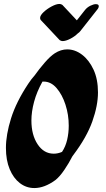

<svg xmlns="http://www.w3.org/2000/svg" viewBox="-20 -950 536 972"><path d="M260 -38Q205 2 154 2Q113 2 80.5 -23Q48 -48 29 -93.5Q10 -139 10 -201Q10 -268 36 -351Q62 -434 123 -526Q138 -549 156 -569Q177 -599 205.5 -632Q234 -665 257 -680Q288 -700 320 -700Q360 -700 395.5 -673Q431 -646 453.5 -597.5Q476 -549 476 -482Q476 -416 447.5 -335.5Q419 -255 351 -165Q348 -161 346 -158Q330 -126 306 -90.5Q282 -55 260 -38ZM139 -340Q139 -267 170.5 -219.5Q202 -172 252 -172Q273 -172 294 -181Q312 -208 320 -242.5Q328 -277 328 -314Q328 -369 311.5 -420Q295 -471 266.5 -504Q238 -537 201 -537Q198 -537 195 -537Q166 -485 152.5 -434.5Q139 -384 139 -340ZM296 -925 369 -847 410 -899Q421 -913 437.5 -921Q454 -929 465 -929Q480 -929 480 -919Q480 -910 472 -901L387 -793Q382 -786 374 -781Q358 -765 335.5 -753.5Q313 -742 297 -742Q289 -742 282 -747L186 -849Q183 -854 183 -859Q183 -872 200.5 -888.5Q218 -905 241.5 -917.5Q265 -930 281 -930Q289 -930 296 -925Z"/></svg>

Font: Ga Maamli
Style: Regular
Weight: 400
Designer: Afotey Clement Nii Odai, Ama Asantewa Diaka, David Abbey-Thompson
Foundry: Sorkin Type Co.
Version: Version 1.000; ttfautohint (v1.8.4.7-5d5b)